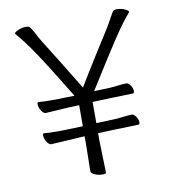

<svg xmlns="http://www.w3.org/2000/svg" viewBox="-80 -759 760 848"><g transform="rotate(-10 300.0 -335.0)"><path d="M324 -164V-131L326 -56L328 14Q328 19 312 19Q294 19 277.5 12Q261 5 261 -4L263 -132V-161L113 -152H112Q102 -152 92.5 -167Q83 -182 83 -197Q83 -205 88 -205H90Q106 -203 149 -203Q186 -203 204 -204L263 -206V-300H255Q228 -300 113 -292H112Q102 -292 92.5 -307Q83 -322 83 -337Q83 -345 88 -345H90Q106 -343 149 -343Q186 -343 204 -344L250 -345Q157 -498 115.5 -559Q74 -620 40 -659Q39 -660 39 -661Q39 -667 56.5 -674.5Q74 -682 91 -682Q106 -682 111 -674L125 -651Q135 -631 150 -606Q205 -519 293 -374Q327 -431 385 -523L442 -613Q455 -634 467 -657L481 -681Q486 -689 501 -689Q518 -689 535 -681.5Q552 -674 552 -668Q552 -667 551 -666Q518 -628 478.5 -569Q439 -510 339 -350L402 -352Q413 -352 446 -356Q456 -357 466.5 -358Q477 -359 485 -359Q494 -359 503 -345.5Q512 -332 512 -320Q512 -310 505 -310L403 -307L324 -304V-209L402 -212Q416 -212 447 -216Q457 -217 467 -218Q477 -219 485 -219Q494 -219 503 -205.5Q512 -192 512 -180Q512 -170 505 -170L403 -167Z"/></g></svg>

Font: JyunsaiKaai Light
Style: Regular
Weight: 300
Designer: Fontworks Inc.
Version: Version 0.030;April 7, 2024;FontCreator 14.0.0.2901 64-bit